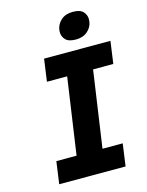

<svg xmlns="http://www.w3.org/2000/svg" viewBox="-133 -992 823 1073"><g transform="rotate(-15 278.5 -455.5)"><path d="M73 0 91 -129H208L272 -571H155L173 -700H557L539 -571H422L358 -129H475L457 0ZM373 -757Q331 -757 313.5 -776Q296 -795 296 -820Q296 -827 297 -834Q302 -866 327.5 -888.5Q353 -911 395 -911Q437 -911 454.5 -892.5Q472 -874 472 -848Q472 -841 471 -834Q467 -803 441 -780Q415 -757 373 -757Z"/></g></svg>

Font: Lexend SemBd
Style: Italic
Weight: 600
Italic angle: -8.13011°
Designer: Bonnie Shaver-Troup, Thomas Jockin
Foundry: Lexend
Version: Version 1.007